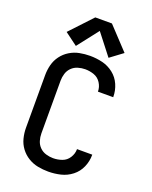

<svg xmlns="http://www.w3.org/2000/svg" viewBox="-176 -1069 928 1171"><g transform="rotate(20 288.0 -483.0)"><path d="M285 8Q326 8 365.5 -1.5Q405 -11 437.5 -36.5Q470 -62 486.5 -100Q503 -138 503 -179V-181H404Q404 -181 404 -180Q404 -151 387.5 -125Q371 -99 343 -89Q315 -79 285 -79Q262 -79 238.5 -86Q215 -93 198 -110Q181 -127 174 -150Q167 -173 167 -197V-539Q167 -562 174 -585Q181 -608 198 -625Q215 -642 238.5 -649Q262 -656 285 -656Q315 -656 343 -646Q371 -636 387.5 -610Q404 -584 404 -555Q404 -555 404 -554H503V-557Q503 -597 486.5 -635Q470 -673 437.5 -698.5Q405 -724 365.5 -733.5Q326 -743 285 -743Q251 -743 217.5 -736.5Q184 -730 154.5 -712Q125 -694 104.5 -666.5Q84 -639 75.5 -606Q67 -573 67 -539V-197Q67 -163 75.5 -129.5Q84 -96 104.5 -68.5Q125 -41 154.5 -23Q184 -5 217.5 1.5Q251 8 285 8ZM182 -770 288 -906 394 -770 476 -831 342 -974H234L100 -831Z"/></g></svg>

Font: Iosevka Sparkle Medium
Style: Regular
Weight: 500
Designer: Belleve Invis
Foundry: Belleve Invis
Version: Version 4.5.0; ttfautohint (v1.8.3)